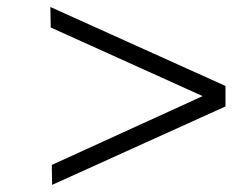

<svg xmlns="http://www.w3.org/2000/svg" viewBox="-20 -579 715 545"><path d="M127.9 -54.2 127 -110.8 555.2 -306.2 124 -501 123 -559.1 620.1 -335V-276.9Z"/></svg>

Font: Accordance
Style: Italic
Weight: 400
Italic angle: -11°
Version: Version 1.2 (build January 31, 2020) Miklal Software Solutio